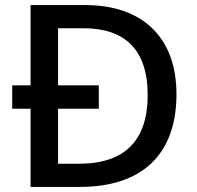

<svg xmlns="http://www.w3.org/2000/svg" viewBox="-20 -734 773 754"><path d="M316 -714H100V-399H28V-307H100V0H294C533 0 673 -123 673 -364C673 -593 533 -714 316 -714ZM309 -623C468 -623 560 -541 560 -361C560 -182 470 -91 290 -91H208V-307H368V-399H208V-623Z"/></svg>

Font: Noto Sans Bassa Vah Medium
Style: Regular
Weight: 500
Designer: Monotype Design Team
Foundry: Monotype Imaging Inc.
Version: Version 2.002